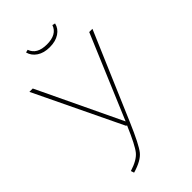

<svg xmlns="http://www.w3.org/2000/svg" viewBox="-257 -923 1010 1010"><g transform="rotate(-45 248.0 -417.5)"><path d="M258 -771Q215 -771 186.5 -790Q158 -809 150 -840L166 -844Q184 -792 258 -792Q332 -792 350 -844L366 -840Q359 -809 330.5 -790Q302 -771 258 -771ZM485 -681 277 -194Q227 -77 200.5 -44Q174 -11 105 9L99 -9Q160 -28 185 -58Q210 -88 255 -194H250L16 -681H41L264 -213L461 -681Z"/></g></svg>

Font: FiraGO Thin
Style: Regular
Weight: 100
Designer: bBox Type
Foundry: bBox Type GmbH
Version: Version 1.001;PS 001.001;hotconv 1.0.88;makeotf.lib2.5.64775